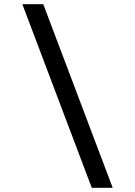

<svg xmlns="http://www.w3.org/2000/svg" viewBox="-20 -730 640 910"><path d="M415 160.2 85.9 -710H185.1L514.2 160.2Z"/></svg>

Font: SourceCodePro-Semibold
Style: Regular
Weight: 600
Monospace: yes
Designer: Paul D. Hunt
Foundry: Adobe Systems Incorporated
Version: Version 1.009;PS 1.000;hotconv 1.0.70;makeotf.lib2.5.5900